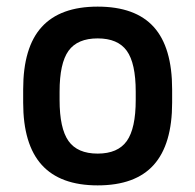

<svg xmlns="http://www.w3.org/2000/svg" viewBox="-20 -550 590 580"><path d="M275 10Q162 10 106 -52Q50 -114 50 -240V-280Q50 -407 106 -468.5Q162 -530 275 -530Q389 -530 444.5 -468.5Q500 -407 500 -280V-240Q500 -114 444.5 -52Q389 10 275 10ZM275 -86Q336 -86 363 -124Q390 -162 390 -248V-273Q390 -359 363 -396.5Q336 -434 275 -434Q214 -434 187 -396.5Q160 -359 160 -273V-248Q160 -162 187 -124Q214 -86 275 -86Z"/></svg>

Font: M PLUS Code Latin SemiExpanded Medium
Style: Regular
Weight: 500
Width: 6
Designer: Coji Morishita
Foundry: UNDERFOREST DESIGN
Version: Version 1.002; ttfautohint (v1.8.3)